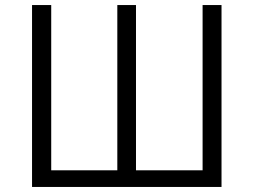

<svg xmlns="http://www.w3.org/2000/svg" viewBox="-20 -741 1005 761"><path d="M107 -721H183V-66H445V-721H519V-66H783V-721H858V0H107Z"/></svg>

Font: Nebula Sans Book
Style: Regular
Weight: 400
Designer: Paul D. Hunt for Adobe (as Source Sans)
Foundry: Nebula Entertainment & Broadcasting LLC
Version: Version 1.010